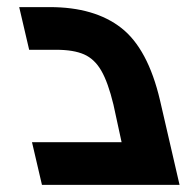

<svg xmlns="http://www.w3.org/2000/svg" viewBox="-20 -520 525 540"><path d="M485 0H98L70 -120H322L299 -226Q284 -288 265 -321Q246 -354 216.5 -367Q187 -380 138 -380H62L34 -500H120Q246 -500 321 -441.5Q396 -383 430 -238Z"/></svg>

Font: Cairo
Style: Bold Italic
Weight: 700
Italic angle: -13°
Designer: Mohamed Gaber, Accademia di Belle Arti di Urbino and others
Foundry: Kief Type Foundry, Accademia di Belle Arti di Urbino and others
Version: Version 3.011